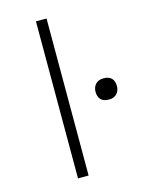

<svg xmlns="http://www.w3.org/2000/svg" viewBox="-113 -807 650 874"><g transform="rotate(-15 212.0 -370.0)"><path d="M144 0V-740H194V0ZM374 -310Q348 -310 335.5 -323Q323 -336 323 -360Q323 -381 336 -395.5Q349 -410 374 -410Q399 -410 411.5 -397Q424 -384 424 -360Q424 -339 411 -324.5Q398 -310 374 -310Z"/></g></svg>

Font: Lexend Giga ExtraLight
Style: Regular
Weight: 250
Version: Version 1.007